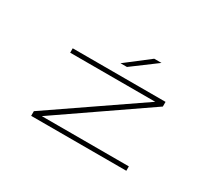

<svg xmlns="http://www.w3.org/2000/svg" viewBox="-129 -955 1357 1211"><g transform="rotate(30 550.0 -350.0)"><path d="M195 0V-34L828.5 -468H209V-500H885V-466L254 -32H888V0ZM564 -569H517L687 -700H740Z"/></g></svg>

Font: Trispace Expanded Thin
Style: Regular
Weight: 100
Width: 7
Designer: Tyler Finck
Foundry: Etcetera Type Company
Version: Version 1.210; ttfautohint (v1.8.3)